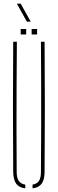

<svg xmlns="http://www.w3.org/2000/svg" viewBox="-20 -1029 317 1053"><path d="M52.5 -85Q51 -264.5 51 -442.8Q51 -621 52.5 -800H72.5Q71.5 -680.5 71 -561.5Q70.5 -442.5 70.5 -323.5Q70.5 -204.5 71.5 -85Q71.5 -53.5 82.8 -37Q94 -20.5 118.5 -16.5V4Q84.5 0 69 -21.2Q53.5 -42.5 52.5 -85ZM158.5 4V-16.5Q183 -20.5 193.8 -37Q204.5 -53.5 204.5 -85Q205.5 -204.5 205.8 -323.5Q206 -442.5 205.8 -561.5Q205.5 -680.5 204.5 -800H224.5Q226 -621 226 -442.8Q226 -264.5 224.5 -85Q224 -42.5 208.2 -21.2Q192.5 0 158.5 4ZM153.5 -840V-870H183.5V-840ZM93.5 -840V-870H123.5V-840ZM127.5 -910 72.5 -1009H93.5L148.5 -910Z"/></svg>

Font: Big Shoulders Stencil Display SC Thin
Style: Regular
Weight: 100
Designer: Patric King
Foundry: XO Type Co
Version: Version 2.001